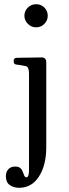

<svg xmlns="http://www.w3.org/2000/svg" viewBox="-20 -703 326 913"><path d="M71 190Q45 190 26.5 177Q8 164 8 135Q8 115 19.5 102Q31 89 52 89Q69 89 77 96.5Q85 104 88.5 114.5Q92 125 95.5 132.5Q99 140 106 140Q118 140 118 105V-347Q118 -373 113 -381Q108 -389 95 -390Q88 -392 76 -393.5Q64 -395 58 -396Q45 -397 45 -412Q45 -428 59 -428Q62 -428 78.5 -428.5Q95 -429 116 -429Q137 -429 154.5 -429.5Q172 -430 177 -430Q200 -430 200 -407V-3Q200 82 165.5 136Q131 190 71 190ZM152 -573Q129 -573 112.5 -589.5Q96 -606 96 -628Q96 -651 112.5 -667Q129 -683 152 -683Q175 -683 191 -667Q207 -651 207 -628Q207 -606 191 -589.5Q175 -573 152 -573Z"/></svg>

Font: Zen Old Mincho
Style: Regular
Weight: 400
Designer: Yoshimichi Ohira
Foundry: Positype
Version: Version 1.001